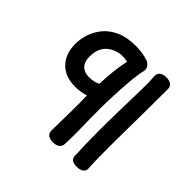

<svg xmlns="http://www.w3.org/2000/svg" viewBox="-187 -964 1180 1180"><g transform="rotate(45 403.0 -373.5)"><path d="M416 15Q389 15 374 3.5Q359 -8 359 -32Q359 -59 360 -98.5Q361 -138 361.5 -181.5Q362 -225 362 -266Q362 -307 361 -337Q339 -330 315.5 -326.5Q292 -323 273 -323Q184 -323 135 -374Q86 -425 86 -511Q86 -553 100.5 -597.5Q115 -642 146.5 -680Q178 -718 230.5 -741.5Q283 -765 358 -765Q382 -765 405.5 -762Q429 -759 451 -753Q480 -747 493.5 -729Q507 -711 502 -690Q494 -659 489 -611Q484 -563 481 -511Q478 -459 476.5 -414.5Q475 -370 475 -345Q475 -290 476 -238Q477 -186 477.5 -135Q478 -84 476 -31Q475 -8 458.5 3.5Q442 15 416 15ZM290 -425Q312 -425 329 -429Q346 -433 364 -441Q366 -494 371.5 -550Q377 -606 389 -658Q379 -660 367 -661.5Q355 -663 343 -663Q321 -663 296.5 -655Q272 -647 250.5 -630.5Q229 -614 216 -586.5Q203 -559 203 -518Q203 -484 214.5 -464Q226 -444 245.5 -434.5Q265 -425 290 -425ZM625 18Q603 18 588 9.5Q573 1 571 -18Q566 -124 566 -230Q566 -336 568.5 -430.5Q571 -525 572.5 -598.5Q574 -672 570 -714Q569 -738 585.5 -749.5Q602 -761 627 -761Q653 -761 669 -750Q685 -739 685 -718Q685 -592 684 -500Q683 -408 682 -340.5Q681 -273 681 -221Q681 -169 681.5 -123.5Q682 -78 685 -28Q687 -6 670.5 6Q654 18 625 18Z"/></g></svg>

Font: Playpen Sans Medium
Style: Regular
Weight: 500
Designer: Laura Meseguer, Veronika Burian, José Scaglione
Foundry: TypeTogether
Version: Version 1.001